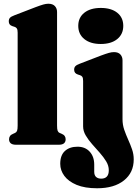

<svg xmlns="http://www.w3.org/2000/svg" viewBox="-20 -775 740 1028"><path d="M285.5 -711V-103Q285.5 -83.5 288.5 -75.2Q291.5 -67 299 -63.5L310.5 -58.5Q321.5 -54 326.5 -46.5Q331.5 -39 331.5 -29.5Q331.5 -15.5 322.8 -7.8Q314 0 294.5 0H66Q46.5 0 37.5 -7.8Q28.5 -15.5 28.5 -29.5Q28.5 -39 33.5 -46.5Q38.5 -54 50 -58.5L61 -63.5Q68.5 -67 71.5 -75.2Q74.5 -83.5 74.5 -103V-600Q74.5 -616 70.2 -622.5Q66 -629 57.5 -631.5L46.5 -635Q36 -638.5 31.5 -644.8Q27 -651 27 -661Q27 -672.5 33.2 -679.5Q39.5 -686.5 57 -693L170 -736.5Q196.5 -746.5 211.8 -750.8Q227 -755 238.5 -755Q262 -755 273.8 -742.5Q285.5 -730 285.5 -711ZM636 -136.5Q636 -107 645.2 -80.2Q654.5 -53.5 666.2 -27.5Q678 -1.5 687 24.5Q696 50.5 696 78.5Q696 149.5 643.5 191.2Q591 233 500 233Q434 233 390.2 214.8Q346.5 196.5 324.5 166.8Q302.5 137 302.5 102Q302.5 56 327.8 33.2Q353 10.5 395 10.5Q436 10.5 460.2 37Q484.5 63.5 484.5 106.5V144.5Q484.5 163.5 494.5 172.5Q504.5 181.5 522 181.5Q541.5 181.5 552 170.5Q562.5 159.5 562.5 136.5Q562.5 112 548.5 89Q534.5 66 514 42.8Q493.5 19.5 473.2 -3.2Q453 -26 439 -49.8Q425 -73.5 425 -98.5V-341.5Q425 -357 420.8 -363.5Q416.5 -370 408 -372.5L397 -376Q386.5 -379.5 381.8 -385.8Q377 -392 377 -402Q377 -413.5 383.5 -420.5Q390 -427.5 407.5 -434L520.5 -477.5Q547.5 -487.5 562.8 -491.8Q578 -496 590 -496Q613 -496 624.5 -483.5Q636 -471 636 -452ZM519.5 -539.5Q464 -539.5 431.5 -565.8Q399 -592 399 -636.5Q399 -681 431.5 -706.8Q464 -732.5 519.5 -732.5Q575.5 -732.5 607.8 -706.8Q640 -681 640 -636.5Q640 -592 607.8 -565.8Q575.5 -539.5 519.5 -539.5Z"/></svg>

Font: Fraunces Black
Style: Regular
Weight: 900
Version: Version 1.000;[b76b70a41]